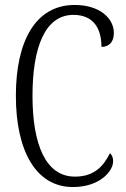

<svg xmlns="http://www.w3.org/2000/svg" viewBox="-20 -744 506 774"><path d="M274 10C381 10 436 -53 436 -94C436 -109 431 -121 423 -126C397 -74 360 -32 282 -32C164 -32 111 -162 111 -358C111 -552 161 -684 276 -684C358 -684 389 -628 389 -555C420 -555 439 -575 439 -611C439 -671 381 -724 281 -724C125 -724 44 -581 44 -358C44 -137 124 10 274 10Z"/></svg>

Font: Noto Serif Devanagari ExtraCondensed Light
Style: Regular
Weight: 300
Width: 2
Designer: Universal Thirst, Indian Type Foundry and the Monotype Design Team
Foundry: Monotype Imaging Inc.
Version: Version 2.004